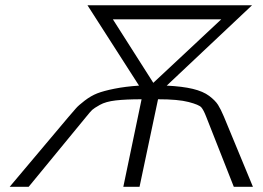

<svg xmlns="http://www.w3.org/2000/svg" viewBox="-20 -715 1007 735"><path d="M17.1 0 241.2 -266.1Q261.2 -289.1 270.5 -300Q279.8 -311 304 -329.6Q328.1 -348.1 352.5 -357.7Q377 -367.2 418.5 -375.5Q460 -383.8 512.2 -387.2L314.9 -694.8H944.8L618.2 -387.2Q678.2 -384.3 718 -374.8Q757.8 -365.2 781 -347.7Q804.2 -330.1 814.7 -313.5Q825.2 -296.9 836.9 -269L948.2 0H875L769 -269Q759.3 -293.9 750.7 -304Q742.2 -314 702.1 -324.5Q662.1 -335 585 -335L514.2 0H452.1L522 -335Q461.9 -335 423.3 -330.6Q384.8 -326.2 362.3 -313.5Q339.8 -300.8 333 -294.4Q326.2 -288.1 310.1 -268.1L89.8 0ZM412.1 -641.1 566.9 -397.9 827.1 -641.1Z"/></svg>

Font: CMU Bright
Style: Oblique
Weight: 500
Italic angle: -12°
Version: Version 0.7.0